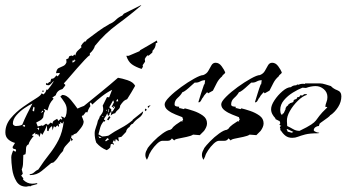

<svg xmlns="http://www.w3.org/2000/svg" viewBox="-34 -537 1293 716"><path d="M64 159Q39 159 27 139Q15 119 11.5 93.5Q8 68 8 50Q8 43 10.5 36.5Q13 30 15 24L24 29L26 24Q26 19 19.5 18.5Q13 18 13 11L22 -4Q7 -8 -3.5 -17.5Q-14 -27 -14 -43Q-14 -72 6 -96Q26 -120 52.5 -138.5Q79 -157 99.5 -169.5Q120 -182 121 -189L128 -185Q138 -193 139 -203L144 -202Q150 -209 156 -217.5Q162 -226 166 -233L165 -234Q161 -230 157 -225.5Q153 -221 148 -219L139 -220L137 -224L140 -228L144 -225L150 -232L153 -230L157 -243Q164 -243 168.5 -247Q173 -251 176 -256L181 -252L189 -262L188 -265L175 -264Q177 -279 184.5 -283Q192 -287 201 -290.5Q210 -294 214 -305L213 -316L221 -319L224 -327L232 -330L238 -328L243 -334L247 -330Q249 -342 256 -348Q263 -354 270 -361L268 -366Q274 -376 281 -382H285L290 -389Q310 -404 331 -419.5Q352 -435 374 -447H373Q387 -452 397.5 -462.5Q408 -473 422 -479L428 -486L490 -517H493Q450 -480 403.5 -446Q357 -412 320 -366Q316 -351 301 -338V-331Q295 -328 282 -314Q269 -300 253.5 -282.5Q238 -265 224.5 -249Q211 -233 204 -226L210 -220Q208 -216 205 -212.5Q202 -209 199 -205Q179 -200 174 -182L161 -173L166 -169Q155 -157 151.5 -149Q148 -141 143 -125L130 -131L129 -130L134 -123L130 -116L127 -99Q123 -92 116 -88Q109 -84 101 -80L107 -65Q111 -67 115 -67.5Q119 -68 123 -70L125 -67L138 -76L145 -71L155 -80L162 -76Q162 -84 168 -87.5Q174 -91 179 -94L184 -86L192 -94L195 -91L199 -93L194 -101L195 -103L204 -99L205 -96L211 -103Q213 -109 214 -115Q215 -121 215 -128Q215 -142 207 -154.5Q199 -167 191 -177L198 -183Q215 -183 230.5 -164Q246 -145 255 -132Q261 -135 267 -137.5Q273 -140 279 -142Q311 -168 343 -194Q375 -220 406 -247Q420 -245 441.5 -238Q463 -231 470 -217Q463 -204 455.5 -192Q448 -180 440 -167Q431 -164 425 -157.5Q419 -151 414 -143Q414 -134 407 -128.5Q400 -123 396 -116V-115Q385 -113 379 -106L382 -123L386 -121L395 -137L390 -142L387 -141L392 -138L390 -134L385 -139L382 -138L391 -156L388 -163L374 -138L375 -134L381 -130Q381 -118 373 -112L375 -109L369 -105L366 -115Q363 -106 355 -96L354 -90L359 -89L356 -83L353 -85Q344 -75 340 -62Q336 -49 333 -36L347 -28Q353 -28 359 -29Q365 -30 370 -31Q393 -47 417 -59.5Q441 -72 462 -90H460L500 -122Q499 -108 483.5 -97Q468 -86 461 -75H458L450 -67V-64Q438 -58 436 -45L419 -27L407 -24L409 -13L408 -10L398 -19L396 -12V-9L392 -11V-17L386 -6L391 0L389 3L385 -1L379 1L377 13Q374 16 371 18.5Q368 21 364 23Q341 14 325 -5Q319 -22 319 -40Q319 -50 324 -63Q329 -76 331 -87L337 -98V-101Q344 -110 347.5 -116Q351 -122 351 -129Q351 -132 350.5 -135.5Q350 -139 349 -143L365 -175L373 -174L384 -202Q364 -192 345.5 -177.5Q327 -163 310 -147L305 -155L301 -151L303 -141Q295 -130 292 -118L286 -119L276 -106L274 -107L271 -103Q272 -102 275 -93.5Q278 -85 278 -84Q278 -73 268 -60Q258 -47 251 -40L241 -36L238 -31L234 -34L231 -24L238 -16L231 -10L232 -13L229 -22L228 -12Q221 -4 212 5.5Q203 15 201 26Q191 36 183.5 48Q176 60 165 69L157 71Q140 85 121.5 100.5Q103 116 78 116L76 113Q87 112 93.5 105.5Q100 99 109 95Q130 63 150 38Q170 13 184.5 -15.5Q199 -44 204 -85L198 -76L191 -82L190 -80L191 -74L185 -76L186 -67L184 -64L180 -70L172 -62L167 -67L162 -51L160 -67Q148 -59 147 -48L142 -49Q142 -55 141.5 -60Q141 -65 140 -70Q138 -61 133.5 -52Q129 -43 124 -34L118 -42L113 -26L108 -37L103 -33L105 -38L97 -36L98 -43L86 -34V-31L92 -30Q87 -25 80.5 -15.5Q74 -6 73 1Q63 5 63 17.5Q63 30 61 38L53 41Q52 53 52 68.5Q52 84 47 95Q48 99 49 102.5Q50 106 51 111L45 118L53 128L52 133Q67 148 86 148Q90 148 94.5 147.5Q99 147 103 146L106 149Q101 151 95.5 152Q90 153 84 155L79 158L75 157Q67 159 64 159ZM494 -280Q472 -287 458 -297Q444 -307 437 -329H446L486 -346L489 -350Q504 -359 519.5 -367.5Q535 -376 551 -386L553 -378L547 -376Q547 -359 535 -348L534 -341Q530 -338 527 -335Q524 -332 519 -329L516 -331Q509 -324 506 -317L507 -307L498 -294L499 -288ZM237 -303 247 -310 245 -316 242 -310 238 -313 236 -308ZM123 -194 126 -201 130 -196ZM399 -159H407L405 -168Q401 -165 399 -159ZM25 -67Q31 -67 37 -68Q43 -69 49 -72Q57 -92 67 -112Q77 -132 87 -151Q74 -145 57 -133.5Q40 -122 27 -107Q14 -92 14 -76Q14 -72 18 -69.5Q22 -67 25 -67ZM518 -134 517 -141 528 -145ZM93 -121 95 -136 91 -139 87 -125ZM510 -122 506 -126 507 -130 509 -132 513 -129ZM370 -118 373 -130H371L368 -119ZM364 -123 365 -127 364 -128 362 -124ZM118 -116 127 -120 125 -125ZM364 -88Q366 -93 368.5 -96.5Q371 -100 373 -104L378 -100L370 -88L368 -91ZM348 -101H351V-104H348ZM60 -64Q59 -65 59 -66.5Q59 -68 60 -69L55 -72L50 -67ZM110 -51 112 -57 111 -61 103 -58 107 -57ZM337 -22 345 -24 333 -29ZM361 -10 373 -18 366 -22 358 -12Z M514 59Q508 50 508 41Q508 34 510.5 28Q513 22 516 17H517L516 16Q523 6 538.5 -10Q554 -26 572 -39Q590 -52 601 -53L607 -57Q612 -65 622.5 -72.5Q633 -80 641 -85L647 -84L646 -88L649 -90L646 -100Q636 -104 620.5 -110Q605 -116 592.5 -125.5Q580 -135 580 -148Q580 -158 598 -176Q616 -194 641.5 -212.5Q667 -231 690.5 -244Q714 -257 724 -257Q737 -262 743 -273Q749 -284 754.5 -293.5Q760 -303 770 -303Q783 -303 792.5 -290Q802 -277 806 -267Q805 -263 800.5 -260Q796 -257 794 -252Q782 -242 774.5 -227.5Q767 -213 760 -199L742 -189L739 -193H738Q734 -188 730 -184Q726 -180 724 -175Q720 -171 716.5 -163.5Q713 -156 707 -155L706 -157Q711 -173 716 -189.5Q721 -206 727 -222L729 -223L731 -238Q721 -238 712 -233Q703 -228 692 -229Q688 -226 678.5 -217Q669 -208 660 -201Q651 -194 646 -193Q640 -182 628.5 -172Q617 -162 617 -148Q617 -142 623 -140.5Q629 -139 634 -139V-133L636 -134L652 -130L655 -133Q668 -130 687.5 -123.5Q707 -117 722.5 -106Q738 -95 738 -77Q738 -70 735 -63Q732 -56 727 -49L711 -33L686 -35Q679 -30 662 -26.5Q645 -23 630.5 -20Q616 -17 616 -13L607 -21Q602 -12 592 -12Q582 -12 572 -12Q563 -12 551.5 -1Q540 10 531 23.5Q522 37 520 46Z M725 59Q719 50 719 41Q719 34 721.5 28Q724 22 727 17H728L727 16Q734 6 749.5 -10Q765 -26 783 -39Q801 -52 812 -53L818 -57Q823 -65 833.5 -72.5Q844 -80 852 -85L858 -84L857 -88L860 -90L857 -100Q847 -104 831.5 -110Q816 -116 803.5 -125.5Q791 -135 791 -148Q791 -158 809 -176Q827 -194 852.5 -212.5Q878 -231 901.5 -244Q925 -257 935 -257Q948 -262 954 -273Q960 -284 965.5 -293.5Q971 -303 981 -303Q994 -303 1003.5 -290Q1013 -277 1017 -267Q1016 -263 1011.5 -260Q1007 -257 1005 -252Q993 -242 985.5 -227.5Q978 -213 971 -199L953 -189L950 -193H949Q945 -188 941 -184Q937 -180 935 -175Q931 -171 927.5 -163.5Q924 -156 918 -155L917 -157Q922 -173 927 -189.5Q932 -206 938 -222L940 -223L942 -238Q932 -238 923 -233Q914 -228 903 -229Q899 -226 889.5 -217Q880 -208 871 -201Q862 -194 857 -193Q851 -182 839.5 -172Q828 -162 828 -148Q828 -142 834 -140.5Q840 -139 845 -139V-133L847 -134L863 -130L866 -133Q879 -130 898.5 -123.5Q918 -117 933.5 -106Q949 -95 949 -77Q949 -70 946 -63Q943 -56 938 -49L922 -33L897 -35Q890 -30 873 -26.5Q856 -23 841.5 -20Q827 -17 827 -13L818 -21Q813 -12 803 -12Q793 -12 783 -12Q774 -12 762.5 -1Q751 10 742 23.5Q733 37 731 46Z M1056 -23Q1041 -23 1031 -30.5Q1021 -38 1013 -51H1011L1012 -59L1010 -58V-64L1015 -68H1013L1007 -73H1009L1011 -77V-79L1009 -84V-86H1007L993 -93V-96Q986 -103 981.5 -111.5Q977 -120 977 -130Q977 -144 989.5 -163Q1002 -182 1019.5 -197Q1037 -212 1051 -212Q1058 -219 1071 -219L1074 -222L1079 -221Q1090 -226 1103 -224L1104 -226H1160Q1168 -226 1180.5 -222Q1193 -218 1200 -216Q1209 -206 1224 -200.5Q1239 -195 1239 -178Q1239 -157 1227 -138Q1215 -119 1199 -108H1198Q1197 -105 1188.5 -98.5Q1180 -92 1170.5 -85.5Q1161 -79 1158 -76L1155 -67Q1148 -67 1142 -62.5Q1136 -58 1136 -51Q1138 -47 1145 -44.5Q1152 -42 1157 -42L1153 -40Q1121 -40 1104 -35.5Q1087 -31 1077 -27Q1067 -23 1056 -23ZM1083 -49Q1114 -64 1126.5 -72.5Q1139 -81 1144 -87.5Q1149 -94 1157 -105Q1165 -116 1186 -136V-138Q1182 -138 1179 -139Q1180 -148 1183.5 -156.5Q1187 -165 1187 -175Q1187 -193 1173.5 -204.5Q1160 -216 1143 -216Q1134 -216 1124.5 -214Q1115 -212 1107 -209L1094 -210Q1078 -204 1058.5 -192Q1039 -180 1025 -163.5Q1011 -147 1011 -127Q1011 -117 1015 -110L1019 -109V-112L1024 -115L1031 -130V-134L1037 -143L1039 -142L1042 -148L1047 -151V-152Q1050 -153 1053.5 -154Q1057 -155 1060 -157Q1060 -165 1067 -166.5Q1074 -168 1075 -175H1081L1088 -183L1092 -180L1101 -186H1110V-183Q1095 -179 1077 -161.5Q1059 -144 1047 -123Q1035 -102 1036 -85L1037 -67Q1048 -62 1059 -55.5Q1070 -49 1083 -49ZM1054 -42 1060 -45 1037 -56 1035 -55 1039 -46Z"/></svg>

Font: Kolker Brush
Style: Regular
Weight: 400
Designer: Robert E. Leuschke
Foundry: Robert E. Leuschke
Version: Version 1.010; ttfautohint (v1.8.3)